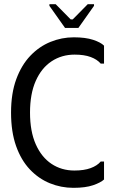

<svg xmlns="http://www.w3.org/2000/svg" viewBox="-20 -890 553 921"><path d="M33 -350Q33 -442 58 -510Q83 -578 125.5 -622.5Q168 -667 222 -689Q276 -711 334 -711Q390 -711 426.5 -699Q463 -687 479 -671V-585H463Q446 -605 415 -616.5Q384 -628 338 -628Q276 -628 227.5 -596Q179 -564 151.5 -502Q124 -440 124 -350Q124 -260 151.5 -198Q179 -136 227 -104Q275 -72 337 -72Q383 -72 414.5 -83.5Q446 -95 463 -115H479V-29Q463 -14 426.5 -1.5Q390 11 332 11Q273 11 219 -11Q165 -33 123 -77.5Q81 -122 57 -190Q33 -258 33 -350ZM292 -756 217 -862V-870H247L319 -797H329L401 -870H431V-862L356 -756Z"/></svg>

Font: Phudu
Style: Regular
Weight: 400
Version: Version 1.005;gftools[0.9.23]